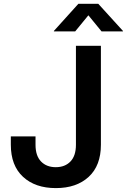

<svg xmlns="http://www.w3.org/2000/svg" viewBox="-20 -965 657 995"><path d="M269.5 9.8Q162.6 9.8 99.4 -48.6Q36.1 -106.9 36.1 -215.3V-258.3H164.1V-214.4Q164.1 -157.7 192.6 -128.2Q221.2 -98.6 269 -98.6Q316.9 -98.6 345.2 -128.2Q373.5 -157.7 373.5 -214.4V-727.5H502.9V-214.8Q502.9 -106.9 439.7 -48.6Q376.5 9.8 269.5 9.8ZM369.6 -802.2H259.3V-804.7L386.2 -945.3H489.3L617.2 -804.7V-802.2H506.3L438 -885.7Z"/></svg>

Font: Inter 20pt SemiBold
Style: Regular
Weight: 600
Version: Version 4.001;git-66647c0bb